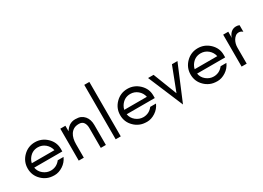

<svg xmlns="http://www.w3.org/2000/svg" viewBox="-18 -1499 3135 2291"><g transform="rotate(-30 1550.0 -354.0)"><path d="M505 -193H118Q128 -136 173 -100Q219 -63 275 -63Q313 -63 348 -80Q382 -98 405 -129H485Q457 -66 401 -30Q344 7 286 7Q227 7 186 -11Q144 -29 113 -60Q45 -126 45 -222Q45 -317 113 -385Q180 -452 275 -452Q367 -452 436 -387Q505 -321 505 -230ZM431 -253Q419 -309 375 -346Q331 -382 275 -382Q189 -382 140 -305Q125 -281 119 -253Z M924 -275Q924 -318 905 -348Q885 -379 840 -379Q795 -379 767 -362Q739 -345 722 -318Q690 -268 690 -184V0H620V-440H690V-364Q712 -401 746 -425Q782 -449 829 -449Q876 -449 905 -436Q934 -422 954 -399Q994 -352 994 -275V0H924Z M1129 0V-750H1199V0Z M1779 -193H1392Q1402 -136 1447 -100Q1493 -63 1549 -63Q1587 -63 1622 -80Q1656 -98 1679 -129H1759Q1731 -66 1675 -30Q1618 7 1560 7Q1501 7 1460 -11Q1418 -29 1387 -60Q1319 -126 1319 -222Q1319 -317 1387 -385Q1454 -452 1549 -452Q1641 -452 1710 -387Q1779 -321 1779 -230ZM1705 -253Q1693 -309 1649 -346Q1605 -382 1549 -382Q1463 -382 1414 -305Q1399 -281 1393 -253Z M1829 -440H1905L2032 -113L2158 -440H2234L2032 42Z M2749 -193H2362Q2372 -136 2417 -100Q2463 -63 2519 -63Q2557 -63 2592 -80Q2626 -98 2649 -129H2729Q2701 -66 2645 -30Q2588 7 2530 7Q2471 7 2430 -11Q2388 -29 2357 -60Q2289 -126 2289 -222Q2289 -317 2357 -385Q2424 -452 2519 -452Q2611 -452 2680 -387Q2749 -321 2749 -230ZM2675 -253Q2663 -309 2619 -346Q2575 -382 2519 -382Q2433 -382 2384 -305Q2369 -281 2363 -253Z M3090 -349Q3066 -371 3038 -371Q3011 -371 2992 -356Q2972 -340 2959 -318Q2934 -274 2934 -220V0H2864V-440H2934V-349L2937 -367Q2972 -449 3046 -449Q3069 -449 3090 -440Z"/></g></svg>

Font: Glacial Indifference
Style: Regular
Weight: 400
Designer: Alfredo Marco Pradil
Version: Version 1.00